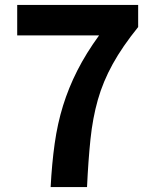

<svg xmlns="http://www.w3.org/2000/svg" viewBox="-20 -761 630 781"><path d="M186 0Q191 -96 202.5 -177.5Q214 -259 236.5 -331.5Q259 -404 294.5 -474Q330 -544 383 -617H50V-741H542V-651Q478 -572 438.5 -500.5Q399 -429 378 -355Q357 -281 348 -194.5Q339 -108 334 0Z"/></svg>

Font: Source Han Sans TC
Style: Bold
Weight: 700
Designer: Ryoko NISHIZUKA Ë•øÂ°öÊ∂ºÂ≠ê (kana, bopomofo & ideographs); Paul D. Hunt (Latin, Greek & Cyrillic); Sandoll Communicatio
Foundry: Adobe
Version: Version 2.004;hotconv 1.0.118;makeotfexe 2.5.65603